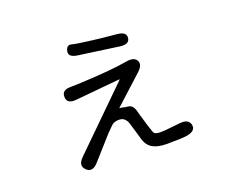

<svg xmlns="http://www.w3.org/2000/svg" viewBox="-111 -806 1223 1030"><g transform="rotate(-20 500.0 -291.0)"><path d="M289 16Q253 55 223 26Q193 -3 230 -40L557 -361Q561 -365 556 -365L303 -341Q250 -336 249 -376Q247 -417 300 -416Q314 -416 339 -417Q532 -425 626 -442Q672 -450 686 -424Q700 -398 665 -366L507 -222Q503 -219 508 -219Q520 -219 525.5 -216.5Q531 -214 552 -212Q579 -210 589 -174Q595 -149 603 -125L614 -87Q622 -63 630 -39Q636 -23 666 -23Q691 -23 715 -26L783 -33Q833 -38 841 -3Q849 33 797 43Q771 48 681 48Q628 48 599 31Q570 14 559 -23L540 -88Q532 -113 528.5 -125.5Q525 -138 513.5 -150Q502 -162 481 -162Q454 -162 439 -148Q421 -131 404 -113ZM678 -558Q674 -523 622 -530L393 -562Q340 -569 347 -602Q354 -636 380 -629Q406 -622 497 -611Q523 -608 549 -605L630 -597Q682 -592 678 -558Z"/></g></svg>

Font: Resource Han Rounded KR
Style: Regular
Weight: 400
Designer: Cyano Hao (round all glyphs); Ryoko NISHIZUKA 西塚涼子 (kana, bopomofo & ideographs); Paul D. Hunt (Latin, Greek & Cyrillic)
Foundry: Cyano Hao
Version: 0.990